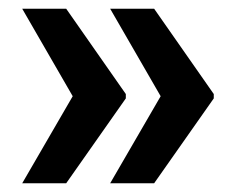

<svg xmlns="http://www.w3.org/2000/svg" viewBox="-20 -576 559 441"><path d="M233 -155 349 -355 233 -556H334L471 -360V-350L334 -155ZM31 -155 147 -355 31 -556H132L269 -360V-350L132 -155Z"/></svg>

Font: Freesentation 9 Black
Style: Regular
Weight: 900
Designer: glyphs from Roboto by Christian Robertson / Hangul glyphs from Noto Sans CJK(Source Han Sans) by Jang Soo-young and Kang
Foundry: PT&
Version: Version 2.001